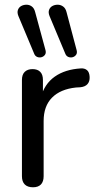

<svg xmlns="http://www.w3.org/2000/svg" viewBox="-20 -787 405 814"><path d="M120 7Q97 7 85 -5Q73 -17 73 -40V-448Q73 -471 85 -482.5Q97 -494 118 -494Q139 -494 150.5 -482.5Q162 -471 162 -448V-371H152Q168 -431 212 -462Q256 -493 323 -497Q339 -498 349 -489.5Q359 -481 360 -461Q361 -442 351 -430.5Q341 -419 320 -417L302 -416Q236 -409 200.5 -373Q165 -337 165 -274V-40Q165 -17 153.5 -5Q142 7 120 7ZM257 -559 190 -719Q184 -734 188 -745Q192 -756 202 -761.5Q212 -767 224.5 -767Q237 -767 247.5 -759.5Q258 -752 262 -736L305 -574Q308 -562 302.5 -554.5Q297 -547 288 -544.5Q279 -542 270 -545.5Q261 -549 257 -559ZM125 -559 58 -719Q52 -734 56 -745Q60 -756 70 -761.5Q80 -767 92.5 -767Q105 -767 115 -759.5Q125 -752 129 -736L173 -574Q176 -562 170.5 -554.5Q165 -547 156 -544.5Q147 -542 138 -545.5Q129 -549 125 -559Z"/></svg>

Font: Nunito ExtraLight Medium
Style: Regular
Weight: 500
Version: Version 3.602